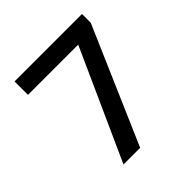

<svg xmlns="http://www.w3.org/2000/svg" viewBox="-181 -821 962 962"><g transform="rotate(-45 300.0 -340.0)"><path d="M154.8 0 418.9 -585H63V-680.2H541V-618.2L272.9 0Z"/></g></svg>

Font: TASA Orbiter Text Medium
Style: Regular
Weight: 500
Designer: Weizhong Zhang
Version: Version 1.000;Glyphs 3.1.2 (3151)